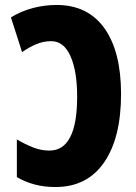

<svg xmlns="http://www.w3.org/2000/svg" viewBox="-20 -744 547 774"><path d="M203 10Q116 10 48 -30V-182Q80 -163 112.5 -150Q145 -137 179 -137Q291 -137 291 -354Q291 -458 264 -518Q237 -578 187 -578Q155 -578 126.5 -566Q98 -554 69 -534L24 -674Q67 -700 114 -712Q161 -724 208 -724Q334 -724 401 -630Q468 -536 468 -365Q468 -188 399.5 -89Q331 10 203 10Z"/></svg>

Font: Noto Sans ExtraCondensed Black
Style: Regular
Weight: 900
Width: 2
Designer: Monotype Design Team
Foundry: Monotype Imaging Inc.
Version: Version 2.013; ttfautohint (v1.8.4.7-5d5b)